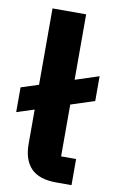

<svg xmlns="http://www.w3.org/2000/svg" viewBox="-87 -786 499 832"><g transform="rotate(10 162.5 -370.0)"><path d="M289 0H222Q146 0 110.5 -37Q75 -74 75 -144V-295L-2 -270V-379L75 -404V-740H223V-452L327 -486V-377L223 -343V-115H289Z"/></g></svg>

Font: IBM Plex Thai
Style: Bold
Weight: 700
Designer: Mike Abbink, Paul van der Laan, Pieter van Rosmalen, Ben Mitchell, Mark Frömberg
Foundry: Bold Monday
Version: Version 1.0